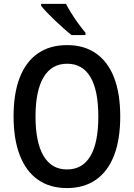

<svg xmlns="http://www.w3.org/2000/svg" viewBox="-20 -957 688 987"><path d="M598.1 -357.9Q598.1 -240.2 566.4 -158.2Q534.7 -76.2 473.4 -33.2Q412.1 9.8 324.2 9.8Q236.3 9.8 175 -33.2Q113.8 -76.2 81.8 -158.7Q49.8 -241.2 49.8 -358.9Q49.8 -477.5 81.8 -559.1Q113.8 -640.6 175.3 -682.9Q236.8 -725.1 325.2 -725.1Q413.1 -725.1 474.1 -682.1Q535.2 -639.2 566.7 -557.4Q598.1 -475.6 598.1 -357.9ZM162.6 -357.9Q162.6 -225.1 203.9 -155.5Q245.1 -85.9 324.2 -85.9Q403.8 -85.9 444.6 -154.3Q485.4 -222.7 485.4 -357.9Q485.4 -492.7 444.8 -561Q404.3 -629.4 325.2 -629.4Q245.6 -629.4 204.1 -560.1Q162.6 -490.7 162.6 -357.9ZM347.7 -776.9Q329.1 -791.5 306.6 -811.5Q284.2 -831.5 261.5 -853Q238.8 -874.5 220.2 -894Q201.7 -913.6 191.4 -927.2V-937H319.3Q328.1 -919.4 344 -893.6Q359.9 -867.7 379.9 -839.8Q399.9 -812 419.4 -788.6V-776.9Z"/></svg>

Font: Open Sans
Style: Regular
Weight: 600
Width: 3
Foundry: Ascender Corporation
Version: Version 1.000